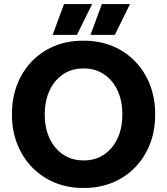

<svg xmlns="http://www.w3.org/2000/svg" viewBox="-20 -915 825 948"><path d="M360 -743 435 -895H296L240 -743ZM547 -743 622 -895H483L427 -743ZM39 -346C39 -143 185 13 387 13H397C600 13 746 -140 746 -345V-355C746 -560 600 -714 397 -714H387C183 -714 39 -560 39 -354ZM201 -346V-354C201 -487 282 -577 388 -577H396C504 -577 584 -487 584 -354V-346C584 -213 504 -123 397 -123H389C282 -123 201 -213 201 -346Z"/></svg>

Font: Fixel Display Bold
Style: Bold
Weight: 700
Designer: AlfaBravo + MacPaw
Foundry: Kyrylo Tkachov, Marchela Mozhyna, Serhii Makarenko, Maria Weinstein, Zakhar Kryvoshyya
Version: Version 1.211